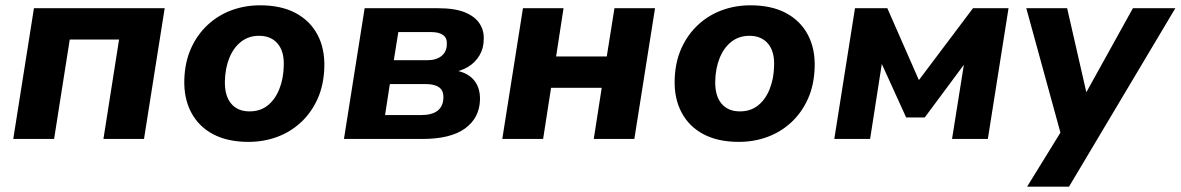

<svg xmlns="http://www.w3.org/2000/svg" viewBox="-20 -524 4452 724"><path d="M30 0 108 -493H601L523 0H370L429 -375H243L184 0Z M917 11Q838 11 783.5 -18Q729 -47 701 -100Q673 -153 675 -223Q677 -290 700.5 -342Q724 -394 763.5 -430.5Q803 -467 853.5 -485.5Q904 -504 961 -504Q1040 -504 1094.5 -475Q1149 -446 1177 -393.5Q1205 -341 1203 -271Q1201 -203 1177.5 -151Q1154 -99 1114.5 -62.5Q1075 -26 1024.5 -7.5Q974 11 917 11ZM921 -104Q961 -104 989 -126Q1017 -148 1033 -187.5Q1049 -227 1050 -276Q1052 -330 1027 -359.5Q1002 -389 957 -389Q918 -389 889.5 -367Q861 -345 845 -306Q829 -267 828 -217Q827 -163 851.5 -133.5Q876 -104 921 -104Z M1277 0 1355 -493H1632Q1695 -493 1733 -477.5Q1771 -462 1788.5 -435Q1806 -408 1804 -375Q1804 -342 1788 -315Q1772 -288 1744.5 -271.5Q1717 -255 1679 -250L1681 -261Q1736 -255 1763.5 -226Q1791 -197 1790 -148Q1788 -79 1733.5 -39.5Q1679 0 1572 0ZM1432 -90H1566Q1609 -90 1630 -106.5Q1651 -123 1652 -155Q1653 -182 1636 -194.5Q1619 -207 1585 -207H1450ZM1465 -297H1592Q1625 -297 1645 -313Q1665 -329 1665 -359Q1666 -381 1650.5 -392Q1635 -403 1607 -403H1482Z M1874 0 1952 -493H2105L2077 -311H2268L2297 -493H2450L2372 0H2219L2249 -193H2058L2028 0Z M2766 11Q2687 11 2632.5 -18Q2578 -47 2550 -100Q2522 -153 2524 -223Q2526 -290 2549.5 -342Q2573 -394 2612.5 -430.5Q2652 -467 2702.5 -485.5Q2753 -504 2810 -504Q2889 -504 2943.5 -475Q2998 -446 3026 -393.5Q3054 -341 3052 -271Q3050 -203 3026.5 -151Q3003 -99 2963.5 -62.5Q2924 -26 2873.5 -7.5Q2823 11 2766 11ZM2770 -104Q2810 -104 2838 -126Q2866 -148 2882 -187.5Q2898 -227 2899 -276Q2901 -330 2876 -359.5Q2851 -389 2806 -389Q2767 -389 2738.5 -367Q2710 -345 2694 -306Q2678 -267 2677 -217Q2676 -163 2700.5 -133.5Q2725 -104 2770 -104Z M3126 0 3204 -493H3326L3445 -222L3649 -493H3783L3705 0H3570L3620 -314H3640L3467 -81H3397L3291 -314H3310L3261 0Z M3853 180 3996 -52 3988 10 3850 -493H4004L4084 -143H4058L4252 -493H4412L4011 180Z"/></svg>

Font: Nunito Sans 11pt ExtraBold
Style: Italic
Weight: 800
Italic angle: -9°
Version: Version 3.101;gftools[0.9.27]